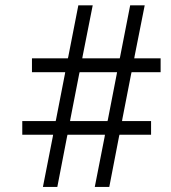

<svg xmlns="http://www.w3.org/2000/svg" viewBox="-20 -724 656 736"><path d="M373.5 -207.5H382.3L380.9 -198.7L343.3 -7.3H398.9L436.5 -201.7L438 -207.5H443.8H559.1V-259.8H456.5H447.8L449.2 -268.6L482.9 -441.4L484.4 -447.3H490.2H595.7V-500.5H503.4H494.6L496.1 -509.3L534.7 -703.6H479L440.4 -506.3L439 -500.5H433.1H304.2H295.4L296.9 -509.3L335.4 -703.6H280.3L241.7 -506.3L240.2 -500.5H234.4H102.5V-447.3H221.2H230L228.5 -438.5L194.8 -265.6L193.4 -259.8H187.5H65.4V-207.5H174.8H183.6L182.1 -198.7L144.5 -7.3H199.7L237.3 -201.7L238.8 -207.5H244.6ZM257.3 -259.8H248.5L250 -268.6L283.7 -441.4L285.2 -447.3H291H419.9H428.7L427.2 -438.5L393.6 -265.6L392.1 -259.8H386.2Z"/></svg>

Font: Shabnam FD Light
Style: Regular
Weight: 300
Foundry: DejaVu fonts team - Redesigned by Saber Rastikerdar - Based on Vazir font
Version: Version 5.00;October 20, 2019;FontCreator 12.0.0.2547 64-bit